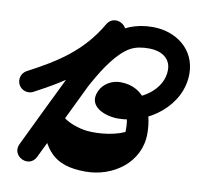

<svg xmlns="http://www.w3.org/2000/svg" viewBox="-73 -671 836 794"><g transform="rotate(10 344.5 -274.0)"><path d="M5.4 -261.2C17 -239.2 44.2 -230.8 66.2 -242.3C202.4 -314 312.8 -387.6 392 -524.7C406.5 -549.7 392.9 -573.3 372.6 -584C352.2 -594.8 325.2 -592.8 312.6 -566.8C224.2 -384.4 135.9 -202 47.5 -19.6C34.4 7.4 48.2 30.7 68.4 40.5C88.7 50.3 115.5 46.6 128.5 19.6C151.9 -28.9 175.3 -77.3 198.7 -125.8C244.1 -219.9 331.5 -431.2 428 -485.3C452.3 -499 479.6 -502.2 506.9 -502.2C554.3 -502.2 598.7 -480.1 598.7 -427.5C598.7 -344.6 507.6 -284.4 430 -284.4C408.6 -284.4 399.1 -297.3 408.7 -280.6C414.8 -270.1 410 -252.7 410.9 -254.6C410.8 -254.4 410.7 -254.1 410.6 -253.9C409.5 -251.8 411.8 -254.2 414.3 -254.2C464.6 -254.2 470.5 -192 470.5 -153.9C470.5 -82.5 399.8 -45 335.9 -45C240.7 -45 233.5 -87.4 207.3 -160.5C198.4 -185.3 171.2 -186.3 149.8 -175.5C128.4 -164.8 112.9 -142.3 127.5 -120.4C162.2 -68.2 246.9 -36.9 306.7 -32.1C306.7 -32.1 306.6 -32.2 306.5 -32.2C306.4 -32.2 306.4 -32.2 306.4 -32.2C378 -25.9 472.2 -38.8 534.3 -77.6C555.4 -90.8 561.8 -118.6 548.6 -139.7C535.4 -160.7 507.6 -167.1 486.6 -153.9C486.6 -153.9 486.6 -153.9 486.6 -153.9C441.3 -125.6 366.1 -117.3 314.2 -121.8C314.2 -121.8 314.2 -121.8 314.1 -121.8C314 -121.8 313.9 -121.9 313.9 -121.9C283.1 -124.3 220.7 -142.8 202.4 -170.3C187.8 -192.2 163.4 -194.6 144.9 -185.3C126.3 -176 113.7 -155 122.6 -130.2C163.1 -17 196.6 45 335.9 45C450.2 45 560.5 -31.7 560.5 -153.9C560.5 -245.9 521.8 -344.3 414.3 -344.3C379.3 -344.3 344.4 -324.9 329.4 -292.6C296.6 -222.4 377 -194.4 430 -194.4C557.6 -194.4 688.7 -294.2 688.7 -427.5C688.7 -530.3 604.5 -592.2 506.9 -592.2C360.8 -592.2 290.8 -490.3 224.7 -373.7C186.1 -305.7 151.6 -235.3 117.6 -164.9C94.2 -116.5 70.9 -68 47.5 -19.6C34.4 7.4 48.2 30.7 68.4 40.5C88.7 50.3 115.4 46.6 128.5 19.6C216.8 -162.8 305.2 -345.2 393.5 -527.6C406.2 -553.6 393.5 -576.6 374.1 -586.9C354.7 -597.2 328.6 -594.7 314.1 -569.7C243.7 -448 145.1 -385.5 24.3 -322C2.3 -310.4 -6.1 -283.2 5.4 -261.2Z"/></g></svg>

Font: FRB American Cursive Guidelines Black
Style: Bold Italic
Weight: 900
Italic angle: -25°
Version: Version 2.0;Modular Font Editor K font №1